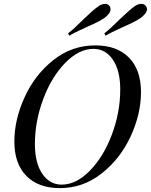

<svg xmlns="http://www.w3.org/2000/svg" viewBox="-20 -956 778 990"><path d="M471 -722Q583 -722 645 -659Q707 -596 707 -481Q707 -368 653.5 -252.5Q600 -137 504 -61.5Q408 14 289 14Q178 14 116 -49Q54 -112 54 -226Q54 -339 107 -455Q160 -571 255.5 -646.5Q351 -722 471 -722ZM160 -213Q160 -116 198 -60Q236 -4 298 -4Q373 -4 443.5 -76Q514 -148 557 -262.5Q600 -377 600 -495Q600 -592 562 -648Q524 -704 462 -704Q387 -704 316.5 -632Q246 -560 203 -445.5Q160 -331 160 -213ZM598 -857Q648 -905 672 -922Q690 -936 709 -936Q725 -936 733 -924Q738 -916 738 -909Q738 -888 705 -863Q675 -843 617 -818Q609 -814 579.5 -800.5Q550 -787 524 -772L518 -784Q548 -807 598 -857ZM411 -857Q461 -905 485 -922Q492 -928 502.5 -932Q513 -936 522 -936Q539 -936 547 -922Q550 -915 550 -908Q550 -887 518 -863Q488 -843 430 -818Q422 -814 392.5 -800.5Q363 -787 337 -772L331 -784Q361 -807 411 -857Z"/></svg>

Font: Playfair Display
Style: Italic
Weight: 400
Italic angle: -14°
Designer: Claus Eggers Sørensen
Foundry: Claus Eggers Sørensen
Version: Version 1.200; ttfautohint (v1.6)